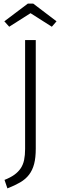

<svg xmlns="http://www.w3.org/2000/svg" viewBox="-20 -907 333 1063"><path d="M5 89Q38 76 59.5 60.5Q81 45 94.5 25Q108 5 113.5 -21.5Q119 -48 119 -82V-685H178V-84Q178 -34 169 0.5Q160 35 141 60Q122 85 92 102.5Q62 120 21 136ZM31 -759 4 -789 134 -887H164L293 -789L267 -759L149 -834Z"/></svg>

Font: Jldddboxgfspflltxgxzjzlszac
Style: Regular
Weight: 300
Designer: Carrois Corporate & Edenspiekermann
Foundry: Carrois Corporate GbR & Edenspiekermann AG
Version: Version 2.001